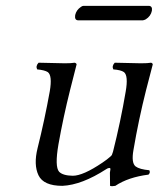

<svg xmlns="http://www.w3.org/2000/svg" viewBox="-20 -630 547 661"><path d="M472.2 -560.1H248Q236.3 -561 238.8 -578.1Q242.7 -595.7 258.8 -606.4Q263.7 -609.9 267.6 -609.9H492.7Q505.4 -608.9 502.9 -592.8Q499 -574.2 481.9 -563.5Q476.1 -560.5 472.2 -560.1ZM194.8 9.8Q129.9 9.8 112.5 -26.6Q95.2 -63 109.4 -120.1Q133.8 -217.8 151.4 -315.9Q160.6 -370.1 144.5 -381.8Q133.8 -388.7 107.9 -391.1Q102.1 -402.8 112.8 -414.1Q183.1 -412.1 203.6 -412.1Q226.1 -412.1 236.8 -414.1Q243.2 -412.6 243.7 -408.2Q243.2 -407.2 221.2 -319.8Q197.8 -226.6 181.2 -132.8Q168 -56.2 183.6 -38.6Q196.8 -25.4 230.5 -24.9Q266.1 -24.9 333 -70.3Q341.3 -76.2 348.1 -81.1Q363.8 -93.3 365.2 -96.7Q366.7 -101.1 369.1 -107.9Q395 -210.4 412.6 -314Q422.4 -369.6 406.7 -381.8Q396 -389.2 370.1 -391.1Q364.3 -402.8 375 -414.1Q445.3 -412.1 465.3 -412.1Q488.8 -412.1 500 -414.1Q505.4 -412.6 505.9 -408.2Q505.4 -407.2 482.9 -319.8Q457 -217.3 439.5 -113.8Q431.6 -69.3 446.8 -57.1Q460.4 -46.9 494.1 -43.9Q498.5 -35.6 491.2 -28.8Q421.4 -20 377 9.8Q364.7 12.2 358.9 9.8Q358.9 9.8 358.4 -35.6Q359.4 -42.5 360.1 -47.1Q360.8 -51.8 356 -51.8Q351.1 -51.3 346.2 -47.9Q261.7 6.8 194.8 9.8Z"/></svg>

Font: Linux Libertine Display Slanted O
Style: Slanted
Weight: 400
Designer: Philipp H. Poll
Foundry: Philipp H. Poll
Version: Version 5.0.9